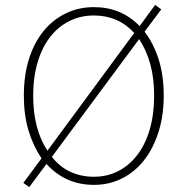

<svg xmlns="http://www.w3.org/2000/svg" viewBox="-20 -739 754 781"><path d="M568 -610 636 -701 611 -719 548 -633Q473 -710 362 -710Q300 -710 247.5 -684.5Q195 -659 157 -612.5Q119 -566 98 -499.5Q77 -433 77 -350Q77 -271 96 -208Q115 -145 149 -95L75 5L99 22L169 -72Q207 -30 255.5 -8.5Q304 13 362 13Q424 13 476 -13Q528 -39 565.5 -86.5Q603 -134 624.5 -201Q646 -268 646 -350Q646 -432 625.5 -497Q605 -562 568 -610ZM526 -605 173 -126Q144 -170 129.5 -225.5Q115 -281 115 -350Q115 -425 133 -485.5Q151 -546 183.5 -588Q216 -630 261.5 -653Q307 -676 362 -676Q461 -676 526 -605ZM191 -101 546 -580Q575 -536 591 -479Q607 -422 607 -350Q607 -275 589.5 -214Q572 -153 539.5 -110Q507 -67 462 -43.5Q417 -20 362 -20Q310 -20 266.5 -40Q223 -60 191 -101Z"/></svg>

Font: Spoqa Han Sans Neo Thin
Style: Regular
Weight: 100
Designer: [Spoqa Han Sans Neo] Dong-huui Kim  Younghwa Kang  Yujin Lee  [Noto Sans] Ryoko NISHIZUKA  (kana & ideographs); Paul D. 
Foundry: Spoqa (http://www.spoqa-han-sans.com)
Version: Version 1.100;hotconv 1.0.109;makeotfexe 2.5.65596